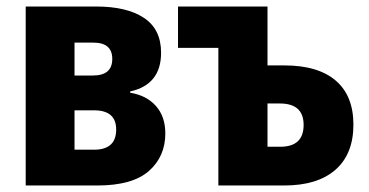

<svg xmlns="http://www.w3.org/2000/svg" viewBox="-20 -570 1133 590"><path d="M59 0V-550H275Q370 -550 422.5 -515Q475 -480 475 -408Q475 -310 380 -289V-285Q430 -277 459 -244.5Q488 -212 488 -160Q488 -89 437.5 -44.5Q387 0 279 0ZM209 -338H266Q325 -338 325 -389Q325 -439 267 -439H209ZM209 -110H269Q337 -110 337 -172Q337 -231 269 -231H209Z M651 0V-423H527V-550H802V-369H854Q957 -369 1011.5 -322.5Q1066 -276 1066 -187Q1066 -97 1011 -48.5Q956 0 853 0ZM802 -119H841Q913 -119 913 -186Q913 -252 840 -252H802Z"/></svg>

Font: Noto Sans Condensed ExtraBold
Style: Regular
Weight: 800
Width: 3
Designer: Monotype Design Team
Foundry: Monotype Imaging Inc.
Version: Version 2.013; ttfautohint (v1.8.4.7-5d5b)